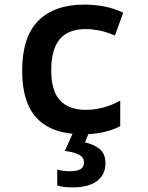

<svg xmlns="http://www.w3.org/2000/svg" viewBox="-20 -572 640 832"><path d="M339 10Q208 10 142 -57.5Q76 -125 76 -265Q76 -412 146 -482Q216 -552 345 -552Q389 -552 431.5 -544Q474 -536 514 -517L478 -418Q441 -434 409.5 -440Q378 -446 352 -446Q275 -446 238.5 -401.5Q202 -357 202 -269Q202 -177 240.5 -136.5Q279 -96 352 -96Q388 -96 425.5 -105.5Q463 -115 501 -136V-25Q463 -6 422 2Q381 10 339 10ZM294 240Q254 240 228 232V163Q254 170 283 170Q312 170 328 161.5Q344 153 344 132Q344 110 322.5 98.5Q301 87 261 82L300 -5H369L348 45Q386 53 411.5 73.5Q437 94 437 136Q437 184 401 212Q365 240 294 240Z"/></svg>

Font: Noto Sans Mono SemiBold
Style: Regular
Weight: 600
Designer: Monotype Design Team
Foundry: Monotype Imaging Inc.
Version: Version 2.014; ttfautohint (v1.8.4.7-5d5b)